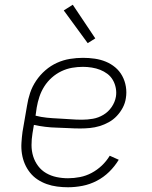

<svg xmlns="http://www.w3.org/2000/svg" viewBox="-20 -782 640 810"><path d="M267 8Q244 8 221 5Q198 2 177 -5.5Q156 -13 138 -25Q120 -37 106.5 -54Q93 -71 84.5 -91Q76 -111 72.5 -133.5Q69 -156 70.5 -179.5Q72 -203 75 -226L94 -336Q98 -363 107 -390Q116 -417 132.5 -441.5Q149 -466 171.5 -485.5Q194 -505 220.5 -517Q247 -529 275 -533.5Q303 -538 330 -538Q355 -538 379.5 -534.5Q404 -531 426 -522Q448 -513 466 -498Q484 -483 495.5 -462Q507 -441 511 -416.5Q515 -392 511 -368Q508 -347 498 -328Q488 -309 473 -293Q458 -277 439 -266.5Q420 -256 400 -250Q380 -244 359.5 -242Q339 -240 319 -240Q294 -240 269 -241.5Q244 -243 219.5 -243.5Q195 -244 171 -247Q147 -250 123 -255L117 -219Q113 -195 113 -170Q113 -145 120 -122.5Q127 -100 141 -81.5Q155 -63 175 -51.5Q195 -40 218.5 -35Q242 -30 267 -30Q292 -30 317.5 -35Q343 -40 366.5 -52.5Q390 -65 409.5 -83.5Q429 -102 443 -125L481 -108Q464 -80 440.5 -57Q417 -34 388 -19Q359 -4 328 2Q297 8 267 8ZM326 -277Q349 -277 372 -281Q395 -285 416 -297.5Q437 -310 451 -330.5Q465 -351 469 -374Q472 -392 468.5 -410.5Q465 -429 456 -444.5Q447 -460 433 -470.5Q419 -481 402.5 -487.5Q386 -494 367 -497Q348 -500 330 -500Q307 -500 284 -496Q261 -492 239 -481.5Q217 -471 198.5 -454.5Q180 -438 167 -417.5Q154 -397 146.5 -374.5Q139 -352 135 -329L130 -294Q153 -288 177.5 -285.5Q202 -283 227 -282Q252 -281 276.5 -279Q301 -277 326 -277ZM350 -600 249 -738 287 -762 382 -620Z"/></svg>

Font: Iosevka Slab XLtEx
Style: Italic
Weight: 200
Width: 7
Italic angle: -9°
Monospace: yes
Designer: Belleve Invis
Foundry: Belleve Invis
Version: Version 11.1.0; ttfautohint (v1.8.3)